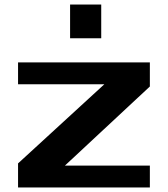

<svg xmlns="http://www.w3.org/2000/svg" viewBox="-20 -832 745 852"><path d="M291 -812H429.2V-662.1H291ZM60.1 -106.9 442.9 -458H60.1V-555.2H645V-448.2L268.1 -97.2H645V0H60.1Z"/></svg>

Font: Sporting Grotesque
Style: Bold
Weight: 700
Designer: Lucas LE BIHAN
Foundry: Lucas LE BIHAN
Version: Version 2.002;PS 2.2;hotconv 1.0.88;makeotf.lib2.5.647800